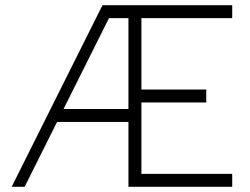

<svg xmlns="http://www.w3.org/2000/svg" viewBox="-20 -720 965 740"><path d="M25 0H75L200 -250H475V0H875V-50H525V-325H775V-375H525V-650H875V-700H375ZM225 -300 400 -650H475V-300Z"/></svg>

Font: LS-VG5000 Light
Style: Regular
Weight: 400
Designer: Justin Bihan, 2021
Foundry: Justin Bihan, 2021
Version: Version 1.000;Glyphs 3.1.2 (3151)